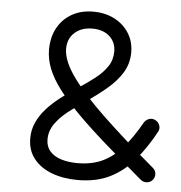

<svg xmlns="http://www.w3.org/2000/svg" viewBox="-52 -748 780 826"><g transform="rotate(5 338.0 -334.5)"><path d="M94.9 -131Q94.9 -79.6 123.4 -43.6Q151.8 -7.6 201.4 11.2Q251.1 29.9 314.3 29.9Q392.5 29.9 450.5 1.6Q508.6 -26.6 554.5 -79.8Q600.3 -133.1 640.9 -207.8Q648.1 -221.6 642.4 -235.9Q636.7 -250.2 623.5 -256.5Q609.9 -262.9 596.1 -257.9Q582.2 -252.9 574.5 -239.1Q539.9 -177.9 502.5 -133.7Q465.1 -89.5 418 -65.9Q370.8 -42.4 306.5 -42.4Q266.8 -42.4 235.8 -52.1Q204.9 -61.8 187.1 -82Q169.3 -102.2 169.3 -132.8Q169.3 -168.8 189.9 -198.9Q210.6 -229 244.1 -255.7Q277.6 -282.3 316.3 -308.2Q367.2 -342.5 407.7 -376.8Q448.3 -411.1 471.9 -450Q495.5 -488.9 495.5 -536.9Q495.5 -583.6 472.6 -619.8Q449.6 -656.1 409.7 -676.8Q369.8 -697.5 318.4 -697.5Q265.6 -697.5 226.1 -675.2Q186.5 -652.8 164.3 -612.4Q142.1 -572 142.1 -518.2Q142.1 -477.4 158.4 -436.2Q174.7 -395.1 208.7 -350.1Q242.7 -305.1 295 -252.5Q347.4 -199.8 419.6 -136.3Q491.7 -72.7 584.5 5.6Q596.3 15.1 611.4 13.7Q626.6 12.3 635.9 0.9Q645.4 -10.5 644.3 -25.7Q643.1 -41 631.2 -50.5Q503 -158.9 409.7 -247.5Q316.3 -336.1 265.7 -406.2Q215 -476.3 215 -528.6Q215 -572 244.1 -598.2Q273.2 -624.5 320.2 -624.5Q367.4 -624.5 395 -599.3Q422.5 -574.1 422.5 -533.8Q422.5 -497.7 403 -469.1Q383.5 -440.4 351.5 -415.5Q319.5 -390.6 282 -366.2Q243 -341.1 209 -314.9Q174.9 -288.7 149.4 -260.3Q124 -231.9 109.4 -200Q94.9 -168.1 94.9 -131Z"/></g></svg>

Font: Mikhak VF
Style: Regular
Weight: 100
Designer: Amin Abedi
Version: Version 3.001